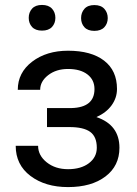

<svg xmlns="http://www.w3.org/2000/svg" viewBox="-20 -741 548 770"><path d="M43 0ZM358.9 -383.8Q358.9 -420.9 330.6 -442.6Q302.2 -464.4 252.9 -464.4Q205.1 -464.4 173.1 -439.5Q141.1 -414.6 141.1 -380.9H51.3Q51.3 -449.7 108.9 -493.7Q166.5 -537.6 252.9 -537.6Q345.7 -537.6 397.5 -497.8Q449.2 -458 449.2 -384.3Q449.2 -348.6 427.7 -318.8Q406.2 -289.1 366.7 -271.5Q459 -240.2 459 -148.4Q459 -75.7 402.8 -33.2Q346.7 9.3 252.9 9.3Q161.6 9.3 102.3 -35.4Q43 -80.1 43 -156.2H132.8Q132.8 -117.7 167.2 -90.1Q201.7 -62.5 252.9 -62.5Q304.7 -62.5 336.4 -86.4Q368.2 -110.4 368.2 -148.4Q368.2 -192.9 341.6 -212.2Q314.9 -231.4 258.8 -231.4H168.5V-307.6H266.6Q358.9 -310.1 358.9 -383.8ZM95.2 -669.4Q95.2 -691.4 108.6 -706.3Q122.1 -721.2 148.4 -721.2Q174.8 -721.2 188.5 -706.3Q202.1 -691.4 202.1 -669.4Q202.1 -647.5 188.5 -632.8Q174.8 -618.2 148.4 -618.2Q122.1 -618.2 108.6 -632.8Q95.2 -647.5 95.2 -669.4ZM305.2 -668.5Q305.2 -690.4 318.6 -705.6Q332 -720.7 358.4 -720.7Q384.8 -720.7 398.4 -705.6Q412.1 -690.4 412.1 -668.5Q412.1 -646.5 398.4 -631.8Q384.8 -617.2 358.4 -617.2Q332 -617.2 318.6 -631.8Q305.2 -646.5 305.2 -668.5Z"/></svg>

Font: Roboto
Style: Regular
Weight: 400
Designer: Google
Version: Version 2.134; 2016; ttfautohint (v1.6)